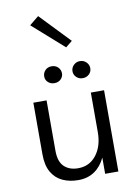

<svg xmlns="http://www.w3.org/2000/svg" viewBox="-103 -1038 813 1115"><g transform="rotate(-10 303.0 -481.0)"><path d="M267 9Q215 9 174.2 -10Q133.5 -29 110.2 -69.5Q87 -110 87 -175V-479H165V-181Q165 -118 195.5 -88.5Q226 -59 278 -59Q345 -59 385.5 -111.2Q426 -163.5 426 -246V-479H504V0H426V-95.5Q403 -46 363 -18.5Q323 9 267 9ZM394.5 -569.5Q372.5 -569.5 357.5 -584Q342.5 -598.5 342.5 -619Q342.5 -640 357.8 -655Q373 -670 394.5 -670Q417 -670 432.2 -655Q447.5 -640 447.5 -619Q447.5 -598 432.2 -583.8Q417 -569.5 394.5 -569.5ZM227.5 -569.5Q206 -569.5 190.8 -583.2Q175.5 -597 175.5 -618Q175.5 -639 190 -654Q204.5 -669 227.5 -669Q251 -669 265.8 -654Q280.5 -639 280.5 -618Q280.5 -599 266 -584.2Q251.5 -569.5 227.5 -569.5ZM330.5 -762.5 147 -925 201.5 -969.5 369.5 -794Z"/></g></svg>

Font: Betina Sans
Style: Regular
Weight: 400
Designer: Jonathan Pinhorn (font) & Cristiano Sobral (main changes)
Version: Version 2.001;April 28, 2021;FontCreator 13.0.0.2655 32-bit;